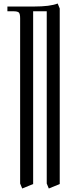

<svg xmlns="http://www.w3.org/2000/svg" viewBox="-20 -766 452 1089"><path d="M22 -702.1V-729H172.9Q265.1 -729 307.1 -746.1L318.8 -717.8V277.8L256.8 303.2L245.1 274.9V-702.1H168V277.8L106 303.2L94.2 274.9V-662.1Q94.2 -687 87.2 -694.6Q80.1 -702.1 55.2 -702.1Z"/></svg>

Font: Dihjauti S
Style: Regular
Weight: 400
Designer: T. Christopher White
Version: Version 3.0.0